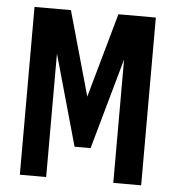

<svg xmlns="http://www.w3.org/2000/svg" viewBox="-49 -696 678 741"><g transform="rotate(5 290.0 -325.0)"><path d="M55 0V-650H196L288 -323L380 -650H525V0H417V-478L318 -126H256L157 -478V0Z"/></g></svg>

Font: Sometype Mono
Style: Bold
Weight: 700
Monospace: yes
Designer: Ryoichi Tsunekawa
Foundry: Dharma Type
Version: Version 1.000; ttfautohint (v1.8.3)